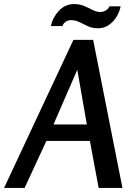

<svg xmlns="http://www.w3.org/2000/svg" viewBox="-49 -924 665 944"><path d="M409 -728 553 0H436L393 -231H179L72 0H-29L312 -728ZM331 -581 214 -312H378ZM544 -893Q539 -866 524 -841.5Q509 -817 486 -801Q463 -785 433 -785Q405 -785 383.5 -795Q362 -805 342 -815Q322 -825 299 -825Q286 -825 274 -817Q262 -809 258 -796H201Q210 -838 240.5 -871Q271 -904 316 -904Q343 -904 365 -894.5Q387 -885 406.5 -875Q426 -865 446 -865Q458 -865 471 -872.5Q484 -880 489 -893Z"/></svg>

Font: Rosario SemiBold
Style: Italic
Weight: 600
Italic angle: -8.05°
Designer: Hector Gatti
Foundry: Omnibus Type
Version: Version 1.101; ttfautohint (v1.8.1.43-b0c9)